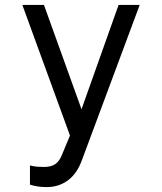

<svg xmlns="http://www.w3.org/2000/svg" viewBox="-20 -544 658 782"><path d="M313 110Q293 164 256 191Q219 218 170 218Q132 218 102 208V130Q119 134 132.5 135Q146 136 159 136Q188 136 205 124.5Q222 113 233 85L265 8L71 -524H159L312 -99L463 -524H549Z"/></svg>

Font: Fragment Mono SC
Style: Regular
Weight: 400
Monospace: yes
Designer: Wei Huang based on Nimbus Sans by URW Studio, based on Helvetica by Max Miedinger.
Foundry: Wei Huang
Version: Version 1.012; ttfautohint (v1.8.4.7-5d5b)